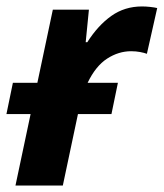

<svg xmlns="http://www.w3.org/2000/svg" viewBox="-30 -576 508 596"><path d="M10 -319H86L134 -546H246L236 -445H241Q274 -497 315.5 -526.5Q357 -556 411 -556Q423 -556 436.5 -554.5Q450 -553 458 -551L426 -409Q418 -412 405 -414.5Q392 -417 377 -417Q338 -417 302.5 -394Q267 -371 242 -319H336L316 -222H212L165 0H18L65 -222H-10Z"/></svg>

Font: BC Sans
Style: Bold Italic
Weight: 700
Italic angle: -12°
Designer: Monotype Design Team
Province of B.C.
Foundry: Monotype Imaging Inc.
Version: Version 2.000;GOOG;noto-source:20170915:90ef993387c0